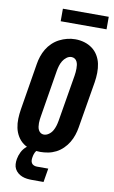

<svg xmlns="http://www.w3.org/2000/svg" viewBox="-117 -984 733 1237"><g transform="rotate(10 250.0 -365.5)"><path d="M206 8Q175 8 146 1Q117 -6 94 -23Q71 -40 56 -65Q41 -90 35 -119Q29 -148 30 -178.5Q31 -209 36 -240L86 -545Q90 -571 98.5 -596.5Q107 -622 121 -645.5Q135 -669 155.5 -688.5Q176 -708 200.5 -720.5Q225 -733 251 -739.5Q277 -746 304 -746Q335 -746 363.5 -737.5Q392 -729 415 -712Q438 -695 453 -670Q468 -645 474 -616.5Q480 -588 479.5 -557Q479 -526 474 -495L423 -190Q419 -165 410.5 -139.5Q402 -114 388 -90.5Q374 -67 353.5 -47Q333 -27 308.5 -14.5Q284 -2 257.5 3Q231 8 206 8ZM209 -106Q226 -106 241.5 -117Q257 -128 266 -143.5Q275 -159 280 -175.5Q285 -192 288 -209L339 -514Q341 -526 342 -538Q343 -550 343 -562Q343 -574 341.5 -585Q340 -596 335 -606.5Q330 -617 320.5 -623Q311 -629 299 -629Q282 -629 267 -617.5Q252 -606 243 -591Q234 -576 229 -559.5Q224 -543 221 -526L171 -221Q169 -209 167.5 -197.5Q166 -186 166 -174Q166 -162 167.5 -150.5Q169 -139 174 -129Q179 -119 188 -112.5Q197 -106 209 -106ZM186 195Q169 195 152.5 193Q136 191 120.5 185Q105 179 92.5 168.5Q80 158 72.5 144Q65 130 64 113Q63 96 66 79Q70 56 81 33.5Q92 11 110.5 -5Q129 -21 153 -28Q177 -35 200 -35L194 0Q186 0 180.5 6.5Q175 13 171.5 20.5Q168 28 166 35.5Q164 43 163 50Q161 61 161.5 71Q162 81 167 89Q172 97 181.5 101Q191 105 201 105H276L261 195ZM190 -844V-926H490V-844Z"/></g></svg>

Font: Iosevka Slab Heavy
Style: Italic
Weight: 900
Italic angle: -9°
Monospace: yes
Designer: Belleve Invis
Foundry: Belleve Invis
Version: Version 11.1.0; ttfautohint (v1.8.3)